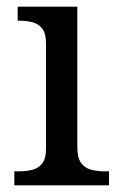

<svg xmlns="http://www.w3.org/2000/svg" viewBox="-20 -556 360 576"><path d="M23 0V-42H36Q58 -42 76.5 -46.5Q95 -51 106.5 -65.5Q118 -80 118 -109V-426Q118 -456 106.5 -470.5Q95 -485 76.5 -489.5Q58 -494 36 -494H33V-536H212V-114Q212 -83 223 -67.5Q234 -52 253 -47Q272 -42 294 -42H307V0Z"/></svg>

Font: Noto Serif Bengali
Style: Regular
Weight: 400
Designer: Juan Bruce, Universal Thirst, Indian Type Foundry and the Monotype Design Team.
Foundry: Monotype Imaging Inc.
Version: Version 2.003